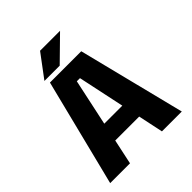

<svg xmlns="http://www.w3.org/2000/svg" viewBox="-236 -1032 1182 1182"><g transform="rotate(-45 355.0 -441.0)"><path d="M488 0 453.5 -163.5H245L210 0H37.5L213 -700H485.5L661 0ZM335.5 -588.5 270.5 -284.5H427.5L363 -588.5ZM196 -731 308.5 -881.5H482.5L329 -731Z"/></g></svg>

Font: League Mono
Style: Bold
Weight: 700
Width: 6
Designer: Tyler Finck
Foundry: The League of Moveable Type / Tyler Finck
Version: Version 2.300;RELEASE